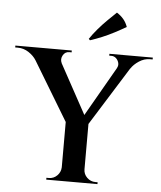

<svg xmlns="http://www.w3.org/2000/svg" viewBox="-84 -975 859 1027"><g transform="rotate(5 345.0 -461.5)"><path d="M192 -699 394 -329 285 -308 49 -699ZM402 -322V0H280V-322ZM569 -699H641L393 -302L347 -312ZM528 -628Q536 -642 532 -656.5Q528 -671 517.5 -680.5Q507 -690 493 -690Q493 -690 487 -690Q481 -690 481 -690V-700H714V-690H700Q669 -690 641.5 -672Q614 -654 599 -631ZM231 -628 90 -631Q76 -654 49 -672Q22 -690 -10 -690H-24V-700H279V-690Q279 -690 272.5 -690Q266 -690 266 -690Q244 -690 232.5 -669.5Q221 -649 231 -628ZM283 -73V0H203V-10Q203 -10 209 -10Q215 -10 216 -10Q242 -10 260.5 -28.5Q279 -47 280 -73ZM399 -73H402Q402 -47 421 -28.5Q440 -10 466 -10Q466 -10 472 -10Q478 -10 478 -10V0H399ZM364 -770Q382 -797 406 -825Q430 -853 455.5 -878Q481 -903 502 -923Q524 -909 538.5 -891.5Q553 -874 561 -851Q532 -834 499.5 -817Q467 -800 434.5 -786.5Q402 -773 371 -763Z"/></g></svg>

Font: Cinzel SemiBold
Style: Regular
Weight: 600
Designer: Natanael Gama
Version: Version 2.000